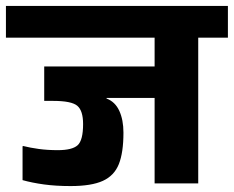

<svg xmlns="http://www.w3.org/2000/svg" viewBox="-55 -627 788 647"><path d="M183 0Q133 0 93 -5.5Q53 -11 21 -20V-134L23 -135Q47 -129 76 -125Q105 -121 140 -121Q188 -121 206.5 -137.5Q225 -154 225 -209Q225 -254 205.5 -270.5Q186 -287 124 -287H94V-403H466V-500H-35V-607H713V-500H613V-9H466V-297H304V-295Q333 -284 347 -253.5Q361 -223 361 -180Q361 -113 345.5 -74Q330 -35 291.5 -17.5Q253 0 183 0Z"/></svg>

Font: Bakbak One
Style: Regular
Weight: 400
Designer: Saumya Kishore and Sanchit Sawaria
Foundry: A Good Feeling
Version: Version 1.003; ttfautohint (v1.8.3)